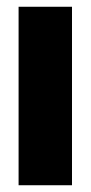

<svg xmlns="http://www.w3.org/2000/svg" viewBox="-20 -548 269 568"><path d="M35 0V-528H193V0Z"/></svg>

Font: Bricolage Grotesque 72pt SemiCondensed ExtraBold
Style: Regular
Weight: 800
Width: 4
Designer: Mathieu Triay
Foundry: Atelier Triay
Version: Version 1.001;gftools[0.9.33.dev8+g029e19f]